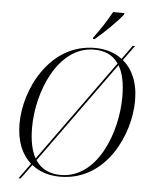

<svg xmlns="http://www.w3.org/2000/svg" viewBox="-63 -985 843 1076"><g transform="rotate(5 359.0 -447.0)"><path d="M431 -783 429 -774H439C490 -816 561 -886 591 -925L593 -934H529C502 -884 464 -826 431 -783ZM82 40H94L153 -41C196 -6 251 11 313 11C571 11 695 -258 695 -450C695 -554 660 -627 607 -671L668 -755H655L599 -677C556 -710 503 -725 446 -725C191 -725 61 -458 61 -266C61 -166 93 -93 145 -47ZM133 -251C133 -451 239 -715 442 -715C498 -715 547 -697 579 -649L168 -79C146 -118 133 -174 133 -251ZM316 1C259 1 207 -18 174 -70L585 -640C609 -601 622 -544 622 -464C622 -263 521 1 316 1Z"/></g></svg>

Font: Noto Serif Display Light
Style: Italic
Weight: 300
Italic angle: -12°
Designer: Monotype Design Team
Foundry: Monotype Imaging Inc.
Version: Version 2.009